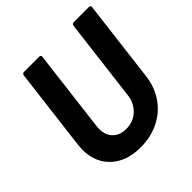

<svg xmlns="http://www.w3.org/2000/svg" viewBox="-187 -846 1000 1000"><g transform="rotate(-45 313.0 -346.0)"><path d="M65 -198Q65 -208 67 -232L123 -688Q124 -693 127.5 -696.5Q131 -700 136 -700H250Q255 -700 258 -696.5Q261 -693 260 -688L204 -231Q203 -224 203 -212Q203 -167 230 -140Q257 -113 304 -113Q355 -113 390.5 -145.5Q426 -178 433 -231L489 -688Q490 -693 493.5 -696.5Q497 -700 502 -700H616Q621 -700 624 -696.5Q627 -693 626 -688L570 -232Q561 -161 523 -106.5Q485 -52 424.5 -22Q364 8 289 8Q186 8 125.5 -48Q65 -104 65 -198Z"/></g></svg>

Font: Barlow
Style: Bold Italic
Weight: 700
Italic angle: -7°
Designer: Jeremy Tribby
Foundry: Tribby Type
Version: Version 1.422